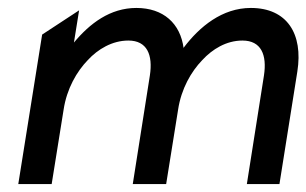

<svg xmlns="http://www.w3.org/2000/svg" viewBox="-20 -463 771 483"><path d="M26 0H110L140 -187C148 -240 173 -283 201 -312C226 -339 262 -361 303 -361C350 -361 365 -325 357 -273L314 0H398L428 -187C436 -240 461 -283 489 -312C514 -339 549 -361 590 -361C637 -361 652 -325 644 -273L601 0H683L728 -283C743 -378 702 -443 611 -443C539 -443 482 -396 442 -343V-342V-341C434 -404 391 -443 323 -443C257 -443 206 -404 166 -356L179 -437L86 -376Z"/></svg>

Font: Charger Pro
Style: BdNarObl
Weight: 700
Designer: Jasper
Foundry: Cannot Into Space Fonts
Version: Version 1.09